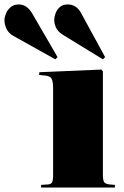

<svg xmlns="http://www.w3.org/2000/svg" viewBox="-157 -844 556 864"><path d="M28 0V-12L59 -14Q72 -15 77 -23Q82 -31 82 -57V-447Q82 -476 75.5 -489Q69 -502 46 -504L19 -507L20 -519L299 -531L306 -523V-58Q306 -32 312 -24Q318 -16 336 -14L360 -12V0ZM92 -577 -96 -682Q-118 -694 -127.5 -714Q-137 -734 -137 -753Q-137 -766 -130.5 -782.5Q-124 -799 -109.5 -811.5Q-95 -824 -72 -824Q-55 -824 -40 -814.5Q-25 -805 -13 -785L102 -587ZM306 -577 125 -688Q103 -702 95 -720Q87 -738 87 -754Q87 -766 92.5 -782.5Q98 -799 111.5 -811.5Q125 -824 148 -824Q187 -824 208 -785L316 -587Z"/></svg>

Font: Display Black
Style: Regular
Weight: 900
Designer: Latin by Veronika Burian and Jose Scaglione. Greek by Irene Vlachou. Cyrillic by Vera Evstafieva.
Foundry: TypeTogether
Version: Version 3.002